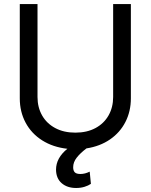

<svg xmlns="http://www.w3.org/2000/svg" viewBox="-20 -727 747 952"><path d="M628.9 -707V-239.3Q628.9 -175.3 602.1 -122.6Q575.2 -69.8 525.4 -35.6Q475.6 -1.5 408.7 8.8Q377.9 32.2 360.4 54.7Q342.8 77.1 342.8 102.5Q342.8 119.1 350.8 127.4Q358.9 135.7 378.9 135.7Q401.4 135.7 424.8 124L430.7 184.6Q418 193.4 399.2 199.2Q380.4 205.1 357.4 205.1Q313.5 205.1 285.9 181.4Q258.3 157.7 257.8 114.3Q257.8 56.2 314 10.7Q242.7 2.9 189.2 -31Q135.7 -64.9 106.9 -118.9Q78.1 -172.9 78.1 -239.3V-707H166V-246.1Q166 -194.8 188.7 -154.8Q211.4 -114.7 253.9 -92Q296.4 -69.3 353.5 -69.3Q411.1 -69.3 453.4 -92Q495.6 -114.7 518.3 -154.8Q541 -194.8 541 -246.1V-707Z"/></svg>

Font: Pretendard Std
Style: Regular
Weight: 400
Designer: Base glyphs from Inter by Rasmus Andersson; Hangeul glyphs from Noto Sans CJK(Source Han Sans) by Jang Soo-young and Kan
Foundry: Kil Hyung-jin
Version: Version 1.309